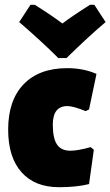

<svg xmlns="http://www.w3.org/2000/svg" viewBox="-20 -768 460 800"><path d="M373 -748 420 -676Q351 -618 257 -526H223Q153 -596 60 -676L107 -748H125Q201 -700 240 -670Q279 -700 355 -748ZM260 -484Q328 -484 382 -460L351 -312L337 -305Q285 -326 261 -326Q200 -326 200 -249Q200 -192 217.5 -166Q235 -140 273 -140Q304 -140 358 -155L371 -144L351 -1Q299 12 226 12Q125 12 69.5 -50.5Q14 -113 14 -228Q14 -350 78.5 -417Q143 -484 260 -484Z"/></svg>

Font: Alegreya Sans SC Black
Style: Regular
Weight: 900
Designer: Juan Pablo del Peral
Foundry: Huerta Tipografica
Version: Version 2.007